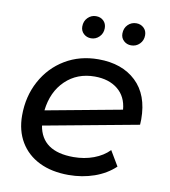

<svg xmlns="http://www.w3.org/2000/svg" viewBox="-82 -796 770 872"><g transform="rotate(10 303.0 -360.0)"><path d="M574 -300Q574 -284 573 -275L135 -194Q154 -78 300 -78Q350 -78 393 -94Q436 -110 464 -139L505 -70Q466 -33 410.5 -13.5Q355 6 292 6Q214 6 157 -22Q100 -50 69 -102Q38 -154 38 -224Q38 -312 76.5 -383Q115 -454 182.5 -494.5Q250 -535 336 -535Q445 -535 509.5 -474Q574 -413 574 -300ZM134 -264 485 -329Q480 -389 439 -422Q398 -455 333 -455Q252 -455 198 -403Q144 -351 134 -264ZM237 -669Q237 -694 253 -710Q269 -726 291 -726Q312 -726 325.5 -713Q339 -700 339 -679Q339 -655 323 -639Q307 -623 285 -623Q265 -623 251 -636Q237 -649 237 -669ZM422 -669Q422 -694 438 -710Q454 -726 477 -726Q497 -726 511 -713Q525 -700 525 -679Q525 -655 509 -639Q493 -623 470 -623Q450 -623 436 -636Q422 -649 422 -669Z"/></g></svg>

Font: Montserrat Alternates Medium
Style: Italic
Weight: 500
Italic angle: -11.3°
Designer: Julieta Ulanovsky
Foundry: Julieta Ulanovsky
Version: Version 7.200